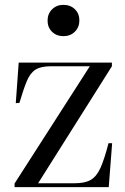

<svg xmlns="http://www.w3.org/2000/svg" viewBox="-20 -771 517 791"><path d="M40 0V-15L350 -498H189Q149 -498 127 -484.5Q105 -471 91 -438Q77 -405 60 -347L45 -346L57 -513H441V-498L137 -16H287Q330 -16 354 -30Q378 -44 394 -79.5Q410 -115 427 -181H442L428 0ZM241 -622Q213 -622 194.5 -640Q176 -658 176 -686Q176 -714 194.5 -732.5Q213 -751 241 -751Q270 -751 288.5 -733Q307 -715 307 -687Q307 -659 288.5 -640.5Q270 -622 241 -622Z"/></svg>

Font: Display Regular
Style: Regular
Weight: 400
Designer: Latin by Veronika Burian and Jose Scaglione. Greek by Irene Vlachou. Cyrillic by Vera Evstafieva.
Foundry: TypeTogether
Version: Version 3.002